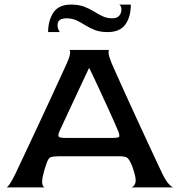

<svg xmlns="http://www.w3.org/2000/svg" viewBox="-20 -818 782 838"><path d="M8 0Q12 0 22 -14Q32 -28 48 -61Q55 -76 72 -112Q89 -148 112 -197Q135 -246 160 -299.5Q185 -353 207.5 -402Q230 -451 247 -488Q264 -525 271 -540Q285 -572 286 -586Q287 -600 282 -600H457Q453 -600 454 -586Q455 -572 468 -540Q475 -525 491 -488.5Q507 -452 529.5 -403Q552 -354 576 -301.5Q600 -249 623 -200Q646 -151 663 -114Q680 -77 688 -61Q704 -28 717.5 -14Q731 0 738 0H553Q563 -2 569.5 -16Q576 -30 567 -61Q565 -69 560 -84Q555 -99 551 -106Q542 -126 532.5 -131Q523 -136 497 -136H241Q212 -136 201.5 -132Q191 -128 184 -107Q180 -95 176 -83Q172 -71 170 -61Q161 -28 165 -14Q169 0 176 0ZM267 -216H468Q497 -216 500 -221Q503 -226 497 -243Q479 -286 455.5 -337Q432 -388 409.5 -437Q387 -486 370 -520H368Q347 -476 325 -428.5Q303 -381 283.5 -339.5Q264 -298 252 -272Q240 -246 240 -246Q233 -230 235.5 -223Q238 -216 267 -216ZM190 -678Q190 -728 213 -763Q236 -798 290 -798Q323 -798 347 -789Q371 -780 390 -768Q409 -756 428 -747Q447 -738 471 -738Q491 -738 500.5 -749.5Q510 -761 510 -777Q510 -786 506.5 -791.5Q503 -797 500 -798H551Q551 -744 527 -711Q503 -678 450 -678Q417 -678 394 -687Q371 -696 352 -708Q333 -720 314 -729Q295 -738 270 -738Q231 -738 231 -708Q231 -698 234.5 -690Q238 -682 241 -678Z"/></svg>

Font: Red Rose
Style: Regular
Weight: 400
Designer: Jaikishan Patel
Version: Version 2.000; ttfautohint (v1.8.3)